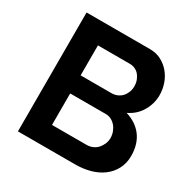

<svg xmlns="http://www.w3.org/2000/svg" viewBox="-162 -851 969 993"><g transform="rotate(30 323.0 -355.0)"><path d="M646 -182Q646 -139 628 -104.5Q610 -70 578.5 -46.5Q547 -23 505.5 -11.5Q464 0 417 0H75V-710H454Q492 -710 522 -694Q552 -678 573 -652.5Q594 -627 605 -594.5Q616 -562 616 -528Q616 -477 589.5 -432Q563 -387 514 -364Q544 -355 568.5 -339Q593 -323 610.5 -300Q628 -277 637 -247.5Q646 -218 646 -182ZM507 -209Q507 -228 500.5 -245.5Q494 -263 483 -276Q472 -289 457 -297Q442 -305 424 -305H211V-117H417Q436 -117 452.5 -124Q469 -131 480.5 -143.5Q492 -156 499.5 -173Q507 -190 507 -209ZM211 -592V-413H396Q413 -413 428.5 -419.5Q444 -426 455 -437.5Q466 -449 473 -465.5Q480 -482 480 -503Q480 -523 473.5 -539.5Q467 -556 457 -567.5Q447 -579 432.5 -585.5Q418 -592 402 -592Z"/></g></svg>

Font: Rising Sun
Style: Bold
Weight: 700
Designer: Matt McInerney, Pablo Impallari, Rodrigo Fuenzalida (Raleway font), Stephen Hutchings (Greek), Cristiano Sobral (main ch
Foundry: The Rising Sun Project Authors
Version: Version 4.327; ttfautohint (v1.8.4.7-5d5b-dirty)